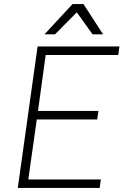

<svg xmlns="http://www.w3.org/2000/svg" viewBox="-20 -930 611 950"><path d="M166 -700H571L565 -658H206L168 -381H467L461 -339H162L120 -42H479L473 0H68ZM360 -869 252 -760H200L339 -910H393L490 -760H438Z"/></svg>

Font: Retni Sans Light
Style: Italic
Weight: 300
Italic angle: -8°
Designer: Vitaly Kuzmin
Foundry: ParaType Ltd.
Version: Version 1.00;June 10, 2019;FontCreator 11.5.0.2425 64-bit; t